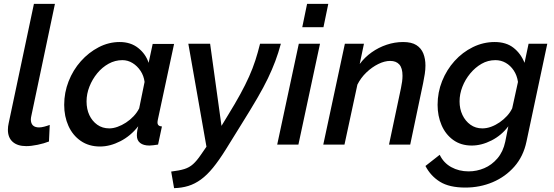

<svg xmlns="http://www.w3.org/2000/svg" viewBox="-20 -750 2876 996"><path d="M116 8Q71 8 46 -14Q21 -36 21 -77Q21 -85 22 -94Q23 -103 25 -111L156 -730H265L143 -151Q142 -146 141 -141Q140 -136 140 -131Q140 -89 183 -89Q194 -89 209.5 -93Q225 -97 238 -102L234 -16Q209 -6 175.5 1Q142 8 116 8Z M499 10Q441 10 399 -19Q357 -48 335 -97Q313 -146 313 -206Q313 -270 336 -328.5Q359 -387 399.5 -432.5Q440 -478 492 -505Q544 -532 601 -532Q658 -532 697 -501Q736 -470 751 -424L772 -522H883L799 -130Q798 -125 797.5 -121.5Q797 -118 797 -115Q797 -95 820 -94L800 0Q786 2 775 3.5Q764 5 755 5Q724 5 707 -8.5Q690 -22 690 -47Q690 -52 690.5 -59Q691 -66 692.5 -75Q694 -84 697 -95Q658 -45 604.5 -17.5Q551 10 499 10ZM547 -84Q567 -84 589.5 -92Q612 -100 633.5 -114Q655 -128 673 -147Q691 -166 702 -188L730 -325Q726 -357 709 -382.5Q692 -408 667.5 -423Q643 -438 615 -438Q577 -438 543.5 -419.5Q510 -401 484.5 -370Q459 -339 444 -301Q429 -263 429 -224Q429 -184 443.5 -153Q458 -122 484.5 -103Q511 -84 547 -84Z M868 140Q910 135 936 127Q962 119 981.5 101.5Q1001 84 1022 53L1051 11L957 -523H1070L1129 -97L1163 -153Q1200 -213 1226.5 -261.5Q1253 -310 1272 -352.5Q1291 -395 1304.5 -436.5Q1318 -478 1329 -523H1437Q1424 -475 1408 -432.5Q1392 -390 1370 -344Q1348 -298 1314.5 -240.5Q1281 -183 1231 -103L1151 26Q1116 82 1085 120Q1054 158 1022.5 181Q991 204 957 214.5Q923 225 883 226Z M1530 -523H1640L1528 0H1418ZM1573 -730H1683L1658 -609H1548Z M1769 -523H1868L1846 -418Q1872 -453 1908 -478.5Q1944 -504 1986 -518Q2028 -532 2071 -532Q2115 -532 2140 -516Q2165 -500 2176 -472.5Q2187 -445 2187 -410Q2187 -389 2183.5 -366Q2180 -343 2175 -319L2108 0H1998L2060 -293Q2064 -312 2066 -327.5Q2068 -343 2068 -357Q2068 -397 2051.5 -415.5Q2035 -434 2004 -434Q1975 -434 1942.5 -418Q1910 -402 1881 -374.5Q1852 -347 1834 -311L1767 0H1657Z M2394 223Q2311 223 2262.5 193Q2214 163 2187 111L2261 53Q2281 95 2321 117Q2361 139 2411 139Q2453 139 2492 122.5Q2531 106 2560.5 71.5Q2590 37 2601 -15L2617 -95Q2582 -48 2530 -21.5Q2478 5 2427 5Q2371 5 2331 -24Q2291 -53 2270.5 -101Q2250 -149 2250 -206Q2250 -271 2273.5 -329.5Q2297 -388 2338 -433.5Q2379 -479 2433 -505.5Q2487 -532 2546 -532Q2606 -532 2644 -502Q2682 -472 2701 -424L2722 -523H2819L2711 -15Q2695 61 2648.5 114Q2602 167 2536 195Q2470 223 2394 223ZM2482 -84Q2505 -84 2528 -92.5Q2551 -101 2572 -115.5Q2593 -130 2610 -148.5Q2627 -167 2637 -188L2667 -325Q2662 -359 2645 -384.5Q2628 -410 2603.5 -424Q2579 -438 2550 -438Q2511 -438 2478 -419Q2445 -400 2419 -368.5Q2393 -337 2378.5 -299.5Q2364 -262 2364 -224Q2364 -185 2379 -153.5Q2394 -122 2420.5 -103Q2447 -84 2482 -84Z"/></svg>

Font: Raleway Thin SemiBold
Style: Italic
Weight: 600
Italic angle: -12°
Version: Version 4.026